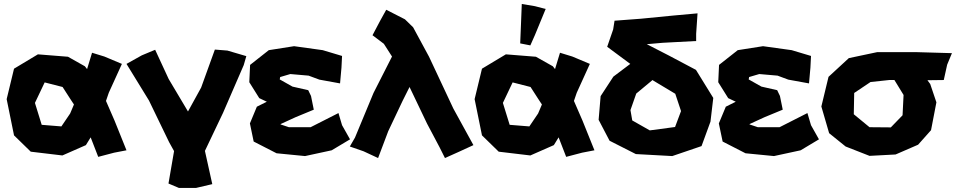

<svg xmlns="http://www.w3.org/2000/svg" viewBox="-20 -752 4690 942"><path d="M324.2 -267.6 342.8 -239.3 324.2 -195.3 281.2 -131.8 184.6 -139.6 151.4 -247.1 199.2 -347.7 287.1 -325.2ZM431.6 -493.2 407.2 -413.1 396.5 -426.8 313.5 -473.6 166 -485.4 48.8 -415 12.7 -265.6 48.8 -87.9 130.9 -7.8 286.1 10.7 401.4 -40 424.8 -78.1 461.9 17.6 540 -2.9 600.6 -14.6 542 -160.2 500 -256.8 513.7 -296.9 578.1 -438.5 492.2 -474.6Z M741.2 -507.8 675.8 -480.5 600.6 -438.5 710.9 -258.8 809.6 -54.7 834 -10.7 806.6 148.4 857.4 169.9H942.4L1021.5 151.4L985.4 -11.7L1074.2 -198.2L1175.8 -432.6L1188.5 -476.6L1095.7 -503.9L1034.2 -508.8L966.8 -322.3L902.3 -205.1L807.6 -364.3Z M1658.2 -477.5 1563.5 -505.9 1422.9 -525.4 1298.8 -505.9 1207 -433.6 1203.1 -348.6 1252 -270.5 1289.1 -252.9 1240.2 -228.5 1206.1 -146.5 1224.6 -57.6 1336.9 0 1476.6 13.7 1607.4 -14.6 1697.3 -68.4 1658.2 -137.7 1640.6 -197.3 1503.9 -127.9H1397.5L1356.4 -141.6L1357.4 -143.6L1429.7 -176.8L1519.5 -213.9L1505.9 -281.2L1492.2 -309.6L1415 -327.1L1352.5 -362.3L1354.5 -374L1404.3 -388.7L1494.1 -380.9L1546.9 -361.3L1648.4 -342.8L1655.3 -419.9Z M1875 -704.1 1844.7 -649.4 1807.6 -579.1 1863.3 -537.1 1903.3 -474.6 1812.5 -295.9 1721.7 -77.1 1696.3 -33.2 1763.7 -9.8 1835 23.4 1884.8 -108.4 1955.1 -256.8 1989.3 -325.2 2075.2 -145.5 2136.7 -29.3 2163.1 23.4 2230.5 -6.8 2302.7 -40 2204.1 -219.7 2085 -473.6 2006.8 -618.2 1966.8 -657.2Z M2540 -732.4 2536.1 -633.8 2532.2 -539.1 2582 -529.3 2604.5 -580.1 2657.2 -708 2604.5 -721.7ZM2620.1 -267.6 2638.7 -239.3 2620.1 -195.3 2577.1 -131.8 2480.5 -139.6 2447.3 -247.1 2495.1 -347.7 2583 -325.2ZM2727.5 -493.2 2703.1 -413.1 2692.4 -426.8 2609.4 -473.6 2461.9 -485.4 2344.7 -415 2308.6 -265.6 2344.7 -87.9 2426.8 -7.8 2582 10.7 2697.3 -40 2720.7 -78.1 2757.8 17.6 2835.9 -2.9 2896.5 -14.6 2837.9 -160.2 2795.9 -256.8 2809.6 -296.9 2874 -438.5 2788.1 -474.6Z M3181.6 -359.4 3185.5 -356.4 3293 -292 3321.3 -207 3292 -128.9 3168 -112.3 3082 -161.1 3073.2 -211.9 3101.6 -293ZM3402.3 -686.5 3284.2 -675.8 3125 -660.2 2995.1 -650.4 2988.3 -607.4 2959 -522.5 3072.3 -438.5 2989.3 -376 2926.8 -280.3 2917 -164.1 2970.7 -61.5 3099.6 3.9 3278.3 13.7 3421.9 -35.2 3465.8 -155.3 3479.5 -271.5 3394.5 -409.2 3261.7 -479.5 3153.3 -535.2 3230.5 -542 3395.5 -550.8V-585.9Z M3959 -477.5 3864.3 -505.9 3723.6 -525.4 3599.6 -505.9 3507.8 -433.6 3503.9 -348.6 3552.7 -270.5 3589.8 -252.9 3541 -228.5 3506.8 -146.5 3525.4 -57.6 3637.7 0 3777.3 13.7 3908.2 -14.6 3998 -68.4 3959 -137.7 3941.4 -197.3 3804.7 -127.9H3698.2L3657.2 -141.6L3658.2 -143.6L3730.5 -176.8L3820.3 -213.9L3806.6 -281.2L3793 -309.6L3715.8 -327.1L3653.3 -362.3L3655.3 -374L3705.1 -388.7L3794.9 -380.9L3847.7 -361.3L3949.2 -342.8L3956.1 -419.9Z M4650.4 -491.2 4479.5 -496.1H4283.2L4144.5 -466.8L4044.9 -375L4009.8 -229.5L4047.9 -98.6L4128.9 -33.2L4246.1 12.7L4374 5.9L4484.4 -42L4547.9 -113.3L4574.2 -250L4543.9 -339.8L4530.3 -358.4L4610.4 -359.4L4627 -434.6ZM4413.1 -286.1 4408.2 -186.5 4350.6 -127 4246.1 -127.9 4168.9 -191.4 4170.9 -295.9 4251 -349.6 4342.8 -359.4H4368.2Z"/></svg>

Font: MaokenAssortedSans-TC
Style: Regular
Weight: 500
Version: Version 0.83